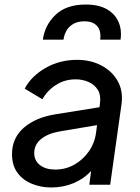

<svg xmlns="http://www.w3.org/2000/svg" viewBox="-20 -815 616 847"><path d="M206 12Q160 12 120 -4.5Q80 -21 56.5 -53.5Q33 -86 33 -135Q33 -206 85 -251.5Q137 -297 226 -311L419 -342L421 -359Q426 -395 411.5 -418.5Q397 -442 370.5 -453.5Q344 -465 314 -465Q265 -465 226.5 -440Q188 -415 167 -377L89 -424Q118 -479 180.5 -515Q243 -551 320 -551Q380 -551 427.5 -526Q475 -501 499.5 -457Q524 -413 516 -355L466 0H374L382 -61Q350 -26 304.5 -7Q259 12 206 12ZM131 -140Q131 -106 156.5 -86.5Q182 -67 223 -67Q270 -67 308.5 -89Q347 -111 372.5 -148Q398 -185 404 -231L408 -263L242 -235Q191 -226 161 -201.5Q131 -177 131 -140ZM169 -640Q178 -705 225.5 -750Q273 -795 358 -795Q416 -795 452 -774Q488 -753 503 -718Q518 -683 512 -640H422Q427 -679 408.5 -700Q390 -721 353 -721Q314 -721 290 -700Q266 -679 260 -640Z"/></svg>

Font: Plus Jakarta Sans Medium
Style: Italic
Weight: 500
Italic angle: -8°
Designer: Gumpita Rahayu
Foundry: Tokotype
Version: Version 2.071; ttfautohint (v1.8.4.7-5d5b);gftools[0.9.29]